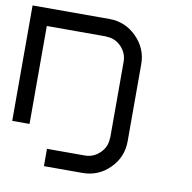

<svg xmlns="http://www.w3.org/2000/svg" viewBox="-76 -576 819 819"><g transform="rotate(10 333.5 -166.5)"><path d="M333.3 91.7Q369.2 90.8 396.2 64.2Q423.3 37.5 423.3 0H424.2V-333.3Q423.3 -369.2 397.1 -396.2Q370.8 -423.3 333.3 -423.3V-424.2H75V0H0V-500H333.3Q401.7 -500 450.8 -450.8Q500 -401.7 500 -333.3V0Q500 69.2 451.2 117.9Q402.5 166.7 333.3 166.7H166.7V91.7Z"/></g></svg>

Font: 0xA000-Squareish-Mono
Style: Squareish-Mono
Weight: 400
Version: Version 0.1